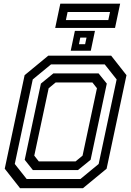

<svg xmlns="http://www.w3.org/2000/svg" viewBox="-20 -994 693 1014"><path d="M86 0 5 -103 110 -597 235 -700H567L648 -597L543 -103L418 0ZM185 -141.5H379L416 -172L492 -528L468 -558.5H274L237 -528L161 -172ZM121 -48.5H404.5L501 -128L596 -574.5L533 -654H249.5L153 -574.5L58 -128ZM153.5 -96 110.5 -150 196 -552.5 262 -606.5H500.5L544 -552.5L458.5 -150L392 -96ZM353.5 -726 375.5 -831H481.5L459.5 -726ZM397 -760.5H429.5L437 -795.5H404ZM271.5 -846.5 298.5 -974.5H614.5L587.5 -846.5ZM328 -888H552L561 -930.5H337Z"/></svg>

Font: Tourney Medium
Style: Italic
Weight: 500
Italic angle: -12°
Version: Version 1.015